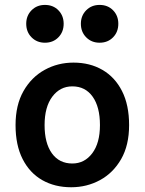

<svg xmlns="http://www.w3.org/2000/svg" viewBox="-20 -769 603 801"><path d="M44.9 -247.1Q44.9 -331.1 78.1 -389.2Q111.3 -447.3 166.3 -477.5Q221.2 -507.8 286.6 -507.8Q355 -507.8 407.2 -477.5Q459.5 -447.3 489 -389.2Q518.6 -331.1 518.6 -247.1Q518.6 -163.1 485.4 -105.2Q452.1 -47.4 397.2 -17.6Q342.3 12.2 276.9 12.2Q208.5 12.2 156.2 -17.6Q104 -47.4 74.5 -105.2Q44.9 -163.1 44.9 -247.1ZM166 -247.1Q166 -171.9 196.5 -129.4Q227.1 -86.9 281.7 -86.9Q332.5 -86.9 364.7 -129.4Q397 -171.9 397 -247.1Q397 -322.8 366.5 -365.7Q335.9 -408.7 281.7 -408.7Q230.5 -408.7 198.2 -365.7Q166 -322.8 166 -247.1ZM317.4 -669.9Q317.4 -703.6 339.6 -726.1Q361.8 -748.5 395.5 -748.5Q429.7 -748.5 451.7 -726.1Q473.6 -703.6 473.6 -669.9Q473.6 -635.7 451.7 -613.3Q429.7 -590.8 395.5 -590.8Q361.8 -590.8 339.6 -613.3Q317.4 -635.7 317.4 -669.9ZM89.4 -669.9Q89.4 -703.6 111.6 -726.1Q133.8 -748.5 167.5 -748.5Q201.7 -748.5 223.6 -726.1Q245.6 -703.6 245.6 -669.9Q245.6 -635.7 223.6 -613.3Q201.7 -590.8 167.5 -590.8Q133.8 -590.8 111.6 -613.3Q89.4 -635.7 89.4 -669.9Z"/></svg>

Font: Kanchenjunga
Style: Bold
Weight: 700
Designer: Becca Hirsbrunner Spalinger
Foundry: SIL International
Version: Version 2.001